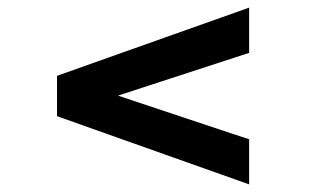

<svg xmlns="http://www.w3.org/2000/svg" viewBox="-20 -607 812 504"><path d="M634 -468.3 289.7 -356 634 -241.3V-123L129.7 -302V-408L634 -587Z"/></svg>

Font: FreesentationVF
Style: Regular
Weight: 400
Designer: glyphs from Roboto by Christian Robertson / Hangul glyphs from Noto Sans CJK(Source Han Sans) by Jang Soo-young and Kang
Foundry: PT&
Version: Version 2.001;Glyphs 3.3.1 (3343)